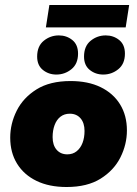

<svg xmlns="http://www.w3.org/2000/svg" viewBox="-20 -739 550 770"><path d="M247 11Q177 11 126.5 -13.5Q76 -38 48.5 -82.5Q21 -127 21 -187Q21 -243 47 -295Q73 -347 126.5 -380.5Q180 -414 263 -414Q333 -414 383.5 -389.5Q434 -365 461.5 -320.5Q489 -276 489 -216Q489 -160 463 -108Q437 -56 383.5 -22.5Q330 11 247 11ZM250 -120Q272 -120 287.5 -132.5Q303 -145 311 -166Q319 -187 319 -214Q319 -246 303 -264.5Q287 -283 260 -283Q238 -283 222.5 -271Q207 -259 199 -237.5Q191 -216 191 -189Q191 -157 207 -138.5Q223 -120 250 -120ZM206 -440Q175 -440 152 -458.5Q129 -477 129 -512Q129 -554 155.5 -575.5Q182 -597 216 -597Q247 -597 270 -578.5Q293 -560 293 -524Q293 -483 266.5 -461.5Q240 -440 206 -440ZM394 -440Q363 -440 340 -458.5Q317 -477 317 -512Q317 -554 343.5 -575.5Q370 -597 404 -597Q435 -597 458 -578.5Q481 -560 481 -524Q481 -483 454.5 -461.5Q428 -440 394 -440ZM164 -629 178 -719H498L484 -629Z"/></svg>

Font: Rokkitt SemiBold Black
Style: Italic
Weight: 900
Italic angle: -9°
Version: Version 3.103